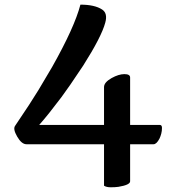

<svg xmlns="http://www.w3.org/2000/svg" viewBox="-20 -794 765 830"><path d="M491.7 13.7Q478 15.6 459 15.6Q439.9 15.6 429.7 8.8V-170.4H94.7Q73.2 -170.4 54.2 -203.6Q35.6 -235.8 44.9 -249.5Q114.7 -352.5 146 -404.3L205.6 -504.9Q302.2 -676.3 327.6 -773.9Q389.2 -773.9 421.4 -752.9Q446.3 -736.8 435.1 -696.3Q418.9 -635.3 339.8 -510.7Q275.4 -413.6 245.6 -374L192.4 -305.2Q168.9 -275.9 149.4 -253.9H429.7V-417.5Q429.7 -438 462.4 -456.5Q493.2 -473.6 517.8 -473.6Q542.5 -473.6 542.5 -459V-253.9H670.9Q680.2 -253.9 680.2 -241Q680.2 -228 677.2 -216.6Q674.3 -205.1 669.4 -194.8Q656.7 -170.4 643.6 -170.4H542.5V-10.3Q542.5 5.4 491.7 13.7Z"/></svg>

Font: Quando
Style: Regular
Weight: 400
Version: Version 1.002